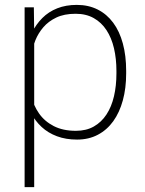

<svg xmlns="http://www.w3.org/2000/svg" viewBox="-20 -558 590 781"><path d="M119.1 -426.8V203.1H80.1V-528.3H117.7ZM493.2 -269.5V-259.3Q493.2 -199.2 479.7 -149.9Q466.3 -100.6 440.7 -64.9Q415 -29.3 377.9 -9.8Q340.8 9.8 293.5 9.8Q248 9.8 211.9 -3.7Q175.8 -17.1 149.4 -41.5Q123 -65.9 106.9 -97.4Q90.8 -128.9 84.5 -165V-348.6Q92.8 -390.1 109.6 -424.6Q126.5 -459 152.1 -484.6Q177.7 -510.3 212.9 -524.2Q248 -538.1 292.5 -538.1Q339.8 -538.1 377.2 -519.3Q414.6 -500.5 440.4 -465.6Q466.3 -430.7 479.7 -381.1Q493.2 -331.5 493.2 -269.5ZM453.6 -259.3V-269.5Q453.6 -319.3 443.6 -361.8Q433.6 -404.3 413.1 -435.5Q392.6 -466.8 361.3 -484.4Q330.1 -502 287.6 -502Q241.2 -502 209 -486.6Q176.8 -471.2 156 -446.8Q135.3 -422.4 124 -394.3Q112.8 -366.2 107.4 -341.3V-168Q116.2 -128.9 138.7 -96.7Q161.1 -64.5 198.5 -45.2Q235.8 -25.9 288.6 -25.9Q331.1 -25.9 361.8 -43.5Q392.6 -61 413.1 -92.3Q433.6 -123.5 443.6 -166.3Q453.6 -209 453.6 -259.3Z"/></svg>

Font: Roboto ExtraLight
Style: Regular
Weight: 250
Designer: Christian Robertson
Foundry: Google
Version: Version 3.009; 2024